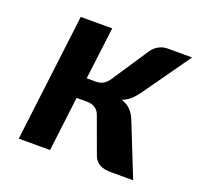

<svg xmlns="http://www.w3.org/2000/svg" viewBox="-93 -585 711 686"><g transform="rotate(20 263.0 -242.0)"><path d="M374 -452.1Q383.3 -466.8 399.4 -475.6Q415.5 -484.4 432.1 -484.4H526.4L399.9 -305.7Q386.2 -286.6 372.8 -274.7Q359.4 -262.7 341.8 -256.3Q363.8 -249 377 -235.4Q390.1 -221.7 398.9 -199.7L478.5 0H396Q364.3 0 348.4 -10.3Q332.5 -20.5 325.7 -41L277.3 -173.3Q271.5 -190.9 258.5 -199.2Q245.6 -207.5 228 -207.5H188L162.6 0H43.5L103 -484.4H222.7L197.8 -285.6H231.4Q250 -285.6 261.7 -293Q273.4 -300.3 283.2 -315.4Z"/></g></svg>

Font: Carlito
Style: Bold Italic
Weight: 700
Italic angle: -7°
Designer: Lukasz Dziedzic
Foundry: tyPoland Lukasz Dziedzic
Version: Version 1.104